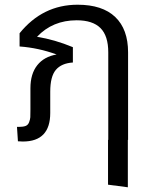

<svg xmlns="http://www.w3.org/2000/svg" viewBox="-20 -593 658 814"><path d="M309 -573Q414 -573 468.5 -521Q523 -469 523 -371V0H522V201L438 190V0H439V-371Q439 -441 406 -474Q373 -507 305 -507Q203 -507 137 -437Q212 -425 289 -393V-328Q241 -325 217 -297Q193 -269 193 -204V-114Q193 7 77 7Q66 7 56 6L52 -55H59Q78 -55 88.5 -59Q99 -63 103.5 -75Q108 -87 108.5 -96Q109 -105 109 -129V-219Q109 -280 138 -316.5Q167 -353 220 -362Q144 -390 63 -396V-452Q161 -573 309 -573Z"/></svg>

Font: FiraGO Book
Style: Regular
Weight: 350
Designer: bBox Type
Foundry: bBox Type GmbH
Version: Version 1.001;PS 001.001;hotconv 1.0.88;makeotf.lib2.5.64775